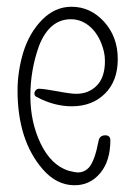

<svg xmlns="http://www.w3.org/2000/svg" viewBox="-20 -548 405 569"><path d="M147 -278Q109 -285 95 -285Q90 -285 86 -280.5Q82 -276 82 -271Q82 -264 88 -261Q140 -233 193 -233Q253 -233 291 -270.5Q329 -308 329 -373Q329 -439 288.5 -483.5Q248 -528 192 -528Q143 -528 105 -489.5Q67 -451 49 -393Q32 -336 32 -280Q32 -132 107 -46Q148 1 201 1Q247 1 277 -35Q307 -71 307 -132Q307 -147 292 -147Q275 -147 272 -130Q261 -72 244 -52Q230 -37 211 -37Q203 -37 183 -42Q131 -59 100.5 -122.5Q70 -186 70 -264Q70 -341 96 -413Q127 -491 190 -491Q224 -491 250.5 -465.5Q277 -440 288 -395Q291 -382 291 -367Q291 -319 267 -294.5Q243 -270 206 -270Q189 -270 147 -278Z"/></svg>

Font: Neythal
Style: Regular
Weight: 400
Designer: Tharique Azeez
Foundry: Tharique Azeez
Version: Version 0.44